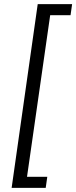

<svg xmlns="http://www.w3.org/2000/svg" viewBox="-20 -743 367 924"><path d="M36 161 161.5 -723H327L319.5 -670H221.5L110 108H207.5L200 161Z"/></svg>

Font: Public Sans Thin Light
Style: Italic
Weight: 300
Italic angle: -8°
Version: Version 2.001